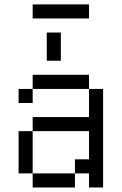

<svg xmlns="http://www.w3.org/2000/svg" viewBox="-20 -832 540 852"><path d="M375 -750V-812.5H125V-750ZM125 -62.5V0H312.5V-62.5ZM125 -62.5V-250H62.5V-62.5ZM375 -62.5V0H437.5V-437.5H375Q375 -437.5 375 -312.5H125V-250H375Q375 -250 375 -125H312.5V-62.5ZM125 -437.5H62.5V-375H125ZM125 -437.5H375V-500H125ZM187.5 -687.5Q187.5 -687.5 187.5 -562.5H250Q250 -562.5 250 -687.5Z"/></svg>

Font: CalcUnifontExMono
Style: Regular
Weight: 500
Version: Version 15.0.06